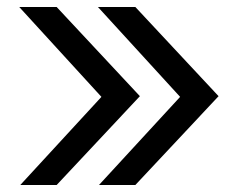

<svg xmlns="http://www.w3.org/2000/svg" viewBox="-20 -529 671 549"><path d="M367 -509 605 -254 367 0H263L495 -252L260 -509ZM142 -509 380 -254 142 0H38L270 -252L35 -509Z"/></svg>

Font: Red Hat Display SemiBold
Style: Regular
Weight: 600
Designer: Pentagram, MCKL
Foundry: Pentagram, MCKL
Version: Version 1.023